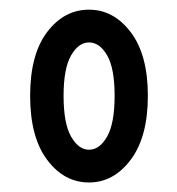

<svg xmlns="http://www.w3.org/2000/svg" viewBox="-20 -807 365 395"><path d="M163.1 -431.6Q111.8 -431.6 76.9 -478.3Q42 -524.9 42 -609.9Q42 -694.8 76.9 -741Q111.8 -787.1 163.1 -787.1Q213.9 -787.1 249 -740.7Q284.2 -694.3 284.2 -609.9Q284.2 -525.4 249 -478.5Q213.9 -431.6 163.1 -431.6ZM163.1 -499Q185.1 -499 200.4 -526.1Q215.8 -553.2 215.8 -609.9Q215.8 -666.5 200.4 -693.1Q185.1 -719.7 163.1 -719.7Q141.6 -719.7 126.2 -692.9Q110.8 -666 110.8 -609.9Q110.8 -553.2 126.2 -526.1Q141.6 -499 163.1 -499Z"/></svg>

Font: Voltaire
Style: Regular
Weight: 400
Designer: Yvonne Schttler
Foundry: Yvonne Schttler
Version: Version 1.003